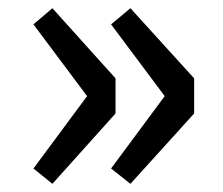

<svg xmlns="http://www.w3.org/2000/svg" viewBox="-20 -516 541 465"><path d="M106.9 -70.8 61 -107.9 190.9 -283.2 61 -457 106.9 -496.1 259.8 -326.2V-241.2ZM295.9 -70.8 249 -107.9 378.9 -283.2 249 -457 295.9 -496.1 450.2 -326.2V-241.2Z"/></svg>

Font: Source Han Sans CN Medium
Style: Regular
Weight: 500
Designer: Ryoko NISHIZUKA  (kana, bopomofo & ideographs); Paul D. Hunt (Latin, Greek & Cyrillic); Sandoll Communications , Soo-you
Foundry: Adobe
Version: Version 2.004;hotconv 1.0.118;makeotfexe 2.5.65603